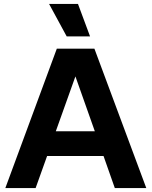

<svg xmlns="http://www.w3.org/2000/svg" viewBox="-20 -950 766 970"><path d="M374 -930 435 -766H317L228 -930ZM719 0H560L503 -162H218L160 0H7L267 -704H457ZM361 -564 262 -287H459Z"/></svg>

Font: CBA Beacon Sans Extra Bold
Style: Regular
Weight: 800
Designer: Wei Huang
Foundry: Wei Huang
Version: Version 1.002